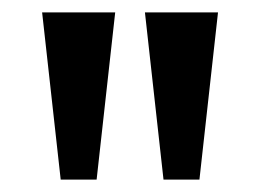

<svg xmlns="http://www.w3.org/2000/svg" viewBox="-20 -680 420 310"><path d="M244 -390 214 -660H332L302 -390ZM78 -390 48 -660H166L136 -390Z"/></svg>

Font: El Messiri SemiBold
Style: Regular
Weight: 600
Designer: Mohamed Gaber
Foundry: Kief Type Foundry
Version: Version 2.020; ttfautohint (v1.8.3)